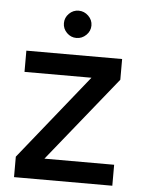

<svg xmlns="http://www.w3.org/2000/svg" viewBox="-50 -717 566 757"><g transform="rotate(5 233.0 -338.0)"><path d="M34 0V-81L304 -417H39V-501H418V-419L147 -83H423V0ZM231 -568Q209 -568 193 -584Q177 -600 177 -622Q177 -644 193 -660Q209 -676 231 -676Q253 -676 269.5 -660Q286 -644 286 -622Q286 -600 269.5 -584Q253 -568 231 -568Z"/></g></svg>

Font: DMSans_18ptMedium
Style: Regular
Weight: 500
Designer: Colophon Foundry, Jonny Pinhorn
Foundry: Colophon Foundry
Version: Version 4.004;gftools[0.9.30]